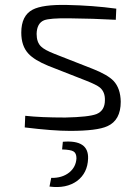

<svg xmlns="http://www.w3.org/2000/svg" viewBox="-20 -517 543 776"><path d="M175 -251Q119 -274 95 -300Q66 -331 66 -385Q66 -454 112 -478Q152 -499 250 -497Q354 -495 450 -482L448 -437Q357 -442 259 -443Q181 -444 158 -435Q129 -423 128 -380Q128 -346 146 -329Q160 -315 201 -299L354 -239Q415 -215 439 -190Q467 -160 468 -106Q468 -31 414 -7Q373 12 263 12Q194 12 80 -2L82 -49Q144 -42 244 -42Q339 -44 370 -56Q404 -70 404 -112Q405 -145 384 -163Q371 -174 328 -191ZM234 56Q339 47 336 124Q334 182 292 214Q248 246 180 237L187 202Q231 203 260 180Q287 158 289 123Q289 102 277 95Q266 88 231 87Z"/></svg>

Font: Taylor Sans Light
Style: Regular
Weight: 300
Italic angle: -8°
Designer: Natanael Gama
Version: Version 1.001 September 8, 2015